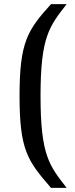

<svg xmlns="http://www.w3.org/2000/svg" viewBox="-20 -763 364 933"><path d="M228 150H304C220 42 177 -7 177 -297C177 -585 220 -635 304 -743H228C114 -617 75 -559 75 -297C75 -34 114 19 228 150Z"/></svg>

Font: Saira UNSAM Medium
Style: Regular
Weight: 500
Designer: Hector Gatti with collaboration of the Omnibus-Type team
Foundry: Omnibus-Type
Version: Version 0.072;PS 000.072;hotconv 1.0.88;makeotf.lib2.5.64775